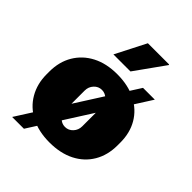

<svg xmlns="http://www.w3.org/2000/svg" viewBox="-229 -882 1059 1059"><g transform="rotate(45 300.0 -352.5)"><path d="M300 10Q214 10 152 -22.5Q90 -55 56.5 -113Q23 -171 23 -245V-266Q23 -342 57 -399.5Q91 -457 152.5 -489Q214 -521 298 -521Q385 -521 447.5 -488.5Q510 -456 543.5 -399Q577 -342 577 -266V-245Q577 -168 543 -110.5Q509 -53 447 -21.5Q385 10 300 10ZM300 -111Q327 -111 346 -131.5Q365 -152 365 -181V-330Q365 -359 346 -379.5Q327 -400 300 -400Q273 -400 254 -379.5Q235 -359 235 -330V-181Q235 -152 254 -131.5Q273 -111 300 -111ZM55 56 452 -568H544L147 56ZM206 -583 297 -761H462L464 -758L339 -583Z"/></g></svg>

Font: Chivo Mono Black
Style: Regular
Weight: 900
Designer: Hector Gatti
Foundry: Omnibus-Type
Version: Version 1.008